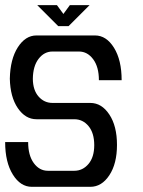

<svg xmlns="http://www.w3.org/2000/svg" viewBox="-38 -722 553 742"><path d="M106 -702.1H182.1L207 -668L231.9 -702.1H308.1L227.1 -621.1H187ZM88.9 -417Q89.4 -373.5 111.1 -348.9Q132.8 -324.2 165 -324.2H311Q355 -324.2 384.5 -279.5Q414.1 -234.9 414.1 -162.1Q414.1 -89.4 384.5 -44.7Q355 0 311 0H85Q41 0 11.5 -47.6Q-18.1 -95.2 -18.1 -172.9H70.8Q70.8 -121.6 92.5 -91.8Q114.3 -62 147 -62H249Q281.7 -62 304 -88.4Q326.2 -114.7 326.2 -161.1Q326.2 -208 304.2 -234.6Q282.2 -261.2 249 -261.2H103Q60.1 -261.2 30.8 -304.2Q1.5 -347.2 0 -418Q1.5 -493.2 30.8 -539.1Q60.1 -585 103 -585H329.1Q373 -585 402.6 -537.4Q432.1 -489.7 432.1 -412.1H344.2Q344.2 -463.4 322 -493.2Q299.8 -522.9 267.1 -522.9H165Q132.8 -522.9 111.1 -494.6Q89.4 -466.3 88.9 -417Z"/></svg>

Font: Favorite Color
Style: Regular
Weight: 400
Designer: Bryce Wilner
Version: Version 1.000;PS 1.0;hotconv 16.6.51;makeotf.lib2.5.65220 DE